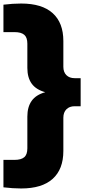

<svg xmlns="http://www.w3.org/2000/svg" viewBox="-32 -838 480 1088"><path d="M425 -395V-236H391Q361.5 -236 344.2 -218.5Q327 -201 327 -171V17.5Q327 121 266.5 175.5Q206 230 88 230Q41.5 230 -12.5 223.5V68H50.5Q87.5 68 105.2 53Q123 38 123 2.5V-177.5Q123 -232 147.5 -266.5Q172 -301 224.5 -315.5Q172 -330 147.5 -364.2Q123 -398.5 123 -453V-590.5Q123 -626 105.2 -641Q87.5 -656 50.5 -656H-12.5V-811.5Q41.5 -818 88 -818Q206 -818 266.5 -763.5Q327 -709 327 -605.5V-459.5Q327 -429.5 344.2 -412.2Q361.5 -395 391 -395Z"/></svg>

Font: Encode Sans Expanded ExtraBold
Style: Regular
Weight: 800
Width: 7
Designer: Multiple Designers
Foundry: Impallari Type
Version: Version 2.000